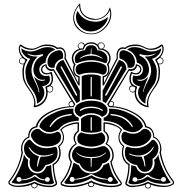

<svg xmlns="http://www.w3.org/2000/svg" viewBox="-20 -1071 1049 1104"><path d="M505 -874Q462 -874 431.5 -901Q401 -928 401 -968Q401 -1010 437 -1049L440 -1051Q441 -1051 441 -1047Q441 -978 509 -965Q520 -963 529 -962Q557 -962 579.5 -979Q602 -996 609 -1023Q610 -1027 611 -1028Q613 -1027 613 -1026Q620 -1008 620 -993Q620 -947 585.5 -910.5Q551 -874 505 -874ZM406 -970Q406 -934 435 -906Q464 -878 504 -878Q548 -878 581 -914Q614 -950 614 -994Q614 -1002 612 -1012Q600 -986 577 -971.5Q554 -957 526 -957Q513 -957 507 -958Q439 -974 435 -1040Q406 -1007 406 -970ZM417 -972Q417 -992 426 -1009Q450 -960 503 -949Q522 -946 530 -946Q568 -946 601 -974Q597 -940 567 -915Q537 -890 501.5 -890Q466 -890 441.5 -915.5Q417 -941 417 -972ZM818 -10Q818 -9 817.5 -7Q817 -5 817 -4Q817 1 821.5 5Q826 9 831 9Q836 9 840.5 5Q845 1 845 -4Q845 -8 842 -11Q833 -16 831 -17Q826 -13 818 -10ZM491 -16Q490 -14 490 -12Q490 -7 495 -3Q500 1 505 1Q510 1 514 -3Q518 -7 518 -12Q518 -16 505 -22Q501 -20 491 -16ZM166 -11Q164 -7 164 -5Q164 0 168.5 4Q173 8 178 8Q183 8 187.5 4Q192 0 192 -5V-7Q191 -9 191 -10Q183 -13 178 -17ZM110 -737Q93 -737 93 -721Q93 -705 110 -705Q115 -705 118 -706Q122 -716 125 -720Q125 -725 124 -727Q116 -732 111 -737ZM448 -823Q431 -823 431 -808Q431 -796 442 -792Q454 -792 456 -793Q459 -803 463 -809Q461 -823 448 -823ZM727 -560Q727 -543 744 -543Q750 -543 755 -548Q755 -551 756.5 -557.5Q758 -564 758 -566V-568Q755 -569 743 -575Q727 -575 727 -560ZM605 -470Q606 -461 622 -461Q632 -463 632 -473Q632 -486 618 -486H614ZM891 -706Q894 -705 899 -705Q916 -705 916 -721Q916 -737 899 -737H898Q896 -735 890.5 -731Q885 -727 884 -726Q883 -725 883 -722Q889 -712 891 -706ZM566 -791Q578 -796 578 -807Q578 -823 562 -823Q546 -823 546 -809Q550 -803 553 -793Q555 -792 560 -791.5Q565 -791 566 -791ZM848 -784Q830 -784 808 -795.5Q786 -807 762 -807Q719 -807 702 -789Q694 -791 688 -791Q673 -791 665 -779.5Q657 -768 657 -750Q657 -748 657.5 -743Q658 -738 658 -735L578 -582Q577 -580 575 -579.5Q573 -579 571.5 -580.5Q570 -582 570 -585V-630Q570 -633 574 -634Q602 -640 602 -674Q602 -686 596 -697Q593 -700 595 -702Q608 -718 608 -736Q608 -757 591.5 -771.5Q575 -786 550 -786H548Q539 -820 505 -820Q470 -820 461 -786H458Q434 -786 417.5 -771.5Q401 -757 401 -736Q401 -718 414 -702Q416 -700 413 -697Q407 -686 407 -674Q407 -640 434 -634Q438 -633 438 -630V-585Q438 -574 430 -582L350 -735Q352 -745 352 -750Q352 -791 321 -791Q318 -791 306 -789Q289 -807 247 -807Q224 -807 201 -795.5Q178 -784 161 -784Q126 -784 99 -806Q94 -799 94 -790Q94 -774 106 -755.5Q118 -737 134 -730Q140 -728 136 -724Q117 -698 117 -658Q117 -640 120 -621Q124 -597 154 -554.5Q184 -512 184 -478Q184 -469 183 -463Q213 -471 229.5 -492Q246 -513 246 -539Q246 -556 241 -568Q239 -570 243 -574Q277 -584 277 -617Q277 -630 270 -648Q257 -643 248 -643Q233 -643 224.5 -651.5Q216 -660 216 -671Q216 -694 242 -701Q248 -702 248 -699Q248 -687 257 -680Q266 -673 278 -673Q285 -673 289 -674L405 -484Q407 -482 409.5 -477.5Q412 -473 413 -471Q406 -462 403 -455Q333 -455 268 -421.5Q203 -388 194 -339Q149 -333 149 -280Q130 -274 119 -256.5Q108 -239 108 -218Q108 -203 112 -194Q93 -99 39 -30Q35 -26 35 -22Q35 -18 39 -14Q61 -3 77 -3Q130 -3 179 -26Q219 -3 270 -3Q283 -3 296 -12Q302 -15 300 -18Q286 -61 282 -128Q300 -135 310.5 -153.5Q321 -172 321 -195Q321 -212 314 -231Q342 -251 342 -282Q342 -304 326 -323Q337 -342 369.5 -355Q402 -368 430 -368Q434 -368 434 -364V-316Q411 -298 411 -276Q411 -262 422 -243Q404 -233 393.5 -214.5Q383 -196 383 -176Q383 -154 394 -142Q380 -70 336 -20Q333 -15 339 -13Q356 -3 390 -3Q415 -3 449.5 -11.5Q484 -20 502 -31Q502 -34 506 -34Q507 -33 507 -31Q526 -20 560 -11.5Q594 -3 619 -3Q653 -3 670 -13Q676 -15 673 -20Q628 -72 614 -142Q626 -156 626 -176Q626 -222 586 -243Q598 -261 598 -276Q598 -298 575 -316V-364Q575 -368 579 -368Q607 -368 639 -355Q671 -342 682 -323Q667 -304 667 -282Q667 -251 695 -231Q688 -216 688 -195Q688 -172 698.5 -153.5Q709 -135 726 -128Q724 -64 709 -18Q707 -15 713 -12Q725 -3 739 -3Q789 -3 830 -26Q880 -3 932 -3Q948 -3 970 -14Q974 -18 974 -22Q974 -26 970 -30Q915 -101 897 -194Q901 -203 901 -218Q901 -239 890.5 -256.5Q880 -274 861 -280Q861 -333 815 -339Q806 -388 741 -421.5Q676 -455 606 -455Q603 -462 596 -471L720 -674Q724 -673 731 -673Q743 -673 752 -680.5Q761 -688 761 -699Q761 -702 767 -701Q793 -694 793 -671Q793 -660 784.5 -651.5Q776 -643 761 -643Q753 -643 738 -648Q732 -633 732 -617Q732 -584 766 -574Q770 -570 768 -568Q762 -553 762 -539Q762 -513 779 -492Q796 -471 826 -463Q825 -469 825 -478Q825 -512 855 -554.5Q885 -597 889 -621Q889 -623 890.5 -637.5Q892 -652 892 -658Q892 -698 873 -724Q871 -726 873.5 -729Q876 -732 880.5 -734.5Q885 -737 886 -738Q914 -757 914 -790Q914 -801 910 -806Q882 -784 848 -784ZM266 -543Q282 -543 282 -560Q282 -575 266 -575Q254 -569 251 -568L250 -566Q254 -552 254 -548Q259 -543 266 -543ZM754 -800Q778 -800 805 -787.5Q832 -775 850 -775Q884 -775 906 -793V-789Q906 -771 889 -753.5Q872 -736 854 -733Q882 -694 882 -658Q882 -642 879 -621Q875 -598 859 -577Q843 -556 829.5 -533Q816 -510 816 -477V-475Q798 -483 786 -501Q774 -519 774 -539Q774 -561 786 -574Q742 -583 742 -615Q742 -626 746 -637Q753 -634 765 -634Q781 -634 791.5 -644Q802 -654 802 -672Q802 -700 767 -711Q766 -736 751.5 -756.5Q737 -777 711 -785Q726 -800 754 -800ZM756 -715Q756 -681 728 -681Q726 -681 721.5 -681.5Q717 -682 714 -682V-686Q714 -702 700.5 -716Q687 -730 669 -734Q666 -742 666 -750Q666 -782 689 -782H694Q733 -773 747 -747Q756 -730 756 -715ZM587 -708Q584 -708 582 -709Q541 -725 505 -725Q467 -725 426 -709Q425 -708 422 -708Q410 -708 410 -731Q410 -754 428.5 -768Q447 -782 469 -782Q475 -811 505 -811Q534 -811 540 -782Q562 -782 580 -768Q598 -754 598 -731Q598 -708 587 -708ZM707 -673 589 -478 570 -489V-550L664 -726Q705 -718 707 -673ZM438 -641Q415 -644 415 -673Q415 -692 430 -700Q462 -716 505 -716Q548 -716 579 -700Q594 -692 594 -673Q594 -644 570 -641Q546 -653 505 -653Q463 -653 438 -641ZM559 -493Q534 -502 505 -502Q474 -502 450 -493V-633Q470 -643 505 -643Q537 -643 559 -633ZM802 -342Q776 -311 744 -311Q722 -311 691 -327Q660 -372 576 -377V-394Q590 -398 599 -409.5Q608 -421 608 -434Q608 -438 606 -446H615Q673 -446 734.5 -414Q796 -382 802 -342ZM812 -330Q827 -330 838.5 -318.5Q850 -307 850 -293Q850 -283 842 -270Q812 -229 756 -229Q726 -229 703 -242Q678 -255 678 -286Q678 -297 684 -305.5Q690 -314 698 -314Q700 -314 704 -312Q724 -302 746 -302Q777 -302 798 -325Q805 -330 812 -330ZM281 -681Q253 -681 253 -715Q253 -730 262 -747Q277 -774 316 -782H321Q331 -782 337 -772.5Q343 -763 343 -750Q343 -742 340 -734Q321 -730 307.5 -715.5Q294 -701 294 -685V-682Q291 -682 287 -681.5Q283 -681 281 -681ZM439 -489 420 -478 302 -673Q302 -692 313.5 -707Q325 -722 345 -726L439 -550ZM891 -221Q891 -179 857 -158Q858 -151 858 -138Q858 -115 846 -99Q834 -83 812 -83Q785 -83 767 -122Q738 -125 717 -145Q698 -160 698 -194Q698 -227 712 -227Q713 -227 714 -226.5Q715 -226 716 -226Q740 -219 758 -219Q814 -219 851 -263Q860 -273 872 -261Q891 -242 891 -221ZM410 -438Q410 -465 439.5 -478.5Q469 -492 505 -492Q545 -492 570 -478Q598 -461 598 -438Q598 -422 590.5 -414Q583 -406 567 -399Q542 -420 505 -420Q466 -420 442 -399Q410 -414 410 -438ZM813 -74Q839 -74 854 -91.5Q869 -109 869 -134Q869 -143 866 -152Q882 -161 890 -183Q895 -150 915.5 -103Q936 -56 962 -22Q949 -14 918 -14Q868 -14 830 -35Q793 -11 747 -11Q724 -11 718 -20Q733 -58 735 -122Q755 -115 762 -114Q775 -74 813 -74ZM563 -319Q542 -308 505 -308Q467 -308 446 -319V-388Q469 -411 505 -411Q540 -411 563 -388ZM159 -775Q177 -775 204 -787.5Q231 -800 254 -800Q282 -800 298 -785Q272 -777 257.5 -756.5Q243 -736 242 -711Q206 -699 206 -672Q206 -655 217 -644.5Q228 -634 244 -634Q256 -634 262 -637Q267 -627 267 -615Q267 -583 222 -574Q235 -561 235 -539Q235 -519 223 -501Q211 -483 193 -475V-477Q193 -519 163 -557.5Q133 -596 130 -621Q126 -649 126 -658Q126 -692 154 -733Q136 -736 119.5 -753.5Q103 -771 103 -789V-793Q125 -775 159 -775ZM584 -266Q583 -248 557.5 -238Q532 -228 506 -228Q479 -228 452.5 -237.5Q426 -247 425 -266Q424 -270 424 -276Q424 -297 446 -310Q474 -299 505 -299Q535 -299 563 -310Q585 -297 585 -276Q585 -270 584 -266ZM433 -377Q348 -372 318 -327Q287 -311 265 -311Q234 -311 206 -342Q212 -382 274 -414Q336 -446 394 -446H403Q401 -438 401 -434Q401 -421 410 -409.5Q419 -398 433 -394ZM614 -180Q614 -160 601 -147Q588 -134 568 -131Q555 -87 505 -83Q454 -87 438 -131Q420 -133 407 -147Q394 -161 394 -180Q394 -200 411 -219Q423 -231 434 -231Q438 -231 446 -229Q477 -218 506 -218Q531 -218 562 -229Q572 -231 575 -231Q586 -231 598 -219Q614 -201 614 -180ZM658 -25Q660 -23 657.5 -19Q655 -15 649 -14Q644 -14 635 -13.5Q626 -13 622 -13Q563 -13 505 -46Q445 -13 386 -13Q382 -13 373.5 -13.5Q365 -14 360 -14Q354 -15 351.5 -19Q349 -23 351 -25Q374 -53 383.5 -74Q393 -95 403 -136Q429 -122 433 -121Q454 -74 505 -74Q529 -74 548.5 -87.5Q568 -101 576 -122Q589 -125 606 -136Q616 -95 625.5 -74Q635 -53 658 -25ZM158 -293Q158 -307 170 -318.5Q182 -330 197 -330Q205 -330 210 -325Q233 -302 263 -302Q285 -302 305 -312Q307 -314 310 -314Q319 -314 325 -305.5Q331 -297 331 -286Q331 -255 306 -242Q283 -229 253 -229Q195 -229 167 -270Q158 -284 158 -293ZM197 -83Q175 -83 162.5 -98.5Q150 -114 150 -137Q150 -146 153 -158Q118 -178 118 -218Q118 -245 137 -261Q150 -274 158 -263Q193 -219 250 -219Q267 -219 293 -226H294Q296 -227 297 -227Q311 -227 311 -194Q311 -160 292 -145Q269 -125 242 -122Q222 -83 197 -83ZM140 -134Q140 -109 155 -91.5Q170 -74 196 -74Q215 -74 228 -85.5Q241 -97 246 -114Q252 -114 274 -122Q276 -58 291 -20Q284 -11 262 -11Q216 -11 179 -35Q141 -14 91 -14Q60 -14 46 -22Q73 -56 93.5 -102.5Q114 -149 118 -183Q128 -161 142 -152Q140 -140 140 -134ZM812 -746H822Q852 -746 871 -760Q874 -762 873.5 -763Q873 -764 870 -762Q851 -755 831 -753Q806 -753 786 -760Q783 -762 782 -756.5Q781 -751 785 -750Q832 -731 837 -673Q837 -642 817 -624Q805 -612 782 -612Q776 -612 774 -613Q770 -614 769 -612Q768 -611 770 -610Q771 -609 772 -609Q780 -606 786 -606Q800 -606 814 -614.5Q828 -623 834 -633Q831 -624 818 -594Q805 -564 803 -544Q803 -542 803 -541Q805 -542 806 -544Q808 -565 828.5 -601.5Q849 -638 849 -663Q849 -711 812 -746ZM566 -739Q539 -758 506 -760V-790Q506 -793 504.5 -793Q503 -793 503 -790L501 -760Q470 -758 442 -739Q438 -737 438 -734Q438 -732 441 -734Q469 -751 505 -751Q537 -751 566 -735Q569 -734 569 -736Q569 -738 566 -739ZM681 -683Q682 -685 680.5 -687Q679 -689 676.5 -689Q674 -689 673 -687L585 -527Q582 -522 588 -521Q591 -520 593 -523ZM508 -520V-626Q508 -629 504.5 -629Q501 -629 501 -626V-520Q501 -515 505 -516Q508 -517 508 -520ZM743 -346Q727 -376 698 -394Q666 -412 619 -416Q614 -416 615 -411Q616 -409 619 -408Q669 -403 694 -386Q719 -371 738 -342Q741 -338 743 -342Q745 -344 743 -346ZM424 -527 336 -687Q334 -692 330 -688Q327 -686 329 -683L416 -523Q418 -519 422 -521Q426 -523 424 -527ZM862 -220Q865 -225 863 -226.5Q861 -228 858 -223Q848 -205 825.5 -191Q803 -177 777 -177Q750 -177 728 -187Q723 -189 721.5 -187.5Q720 -186 725 -183Q751 -170 783 -170H795Q796 -168 806 -141Q807 -138 808.5 -130Q810 -122 811 -117Q812 -114 813 -113Q815 -112 816 -114Q816 -116 816 -118Q812 -155 806 -172Q824 -178 840 -192Q856 -206 862 -220ZM570 -439Q545 -458 504 -458Q464 -458 441 -441Q438 -439 440 -435.5Q442 -432 445 -434Q467 -450 505 -450Q544 -450 566 -434Q570 -430 571 -435Q572 -438 570 -439ZM742 -38Q742 -26 757 -26Q767 -26 770 -34Q784 -34 799 -39Q803 -40 829 -57Q862 -34 906 -34Q910 -26 919 -26Q934 -26 934 -38Q934 -53 920 -53Q914 -53 909.5 -48.5Q905 -44 906 -38Q857 -43 834 -65H823Q806 -50 798 -46Q785 -40 770 -39Q768 -52 757 -52Q742 -52 742 -38ZM508 -323V-394Q508 -397 504.5 -397Q501 -397 501 -394V-323Q501 -318 505 -319Q508 -320 508 -323ZM227 -612Q202 -612 187 -629Q172 -646 172 -673Q177 -731 224 -750Q229 -752 226 -758Q225 -761 222 -760Q203 -753 178 -753Q157 -755 140 -762Q132 -765 138 -760Q157 -746 187 -746H197Q161 -712 161 -665Q161 -639 180.5 -602Q200 -565 202 -544Q206 -534 206 -544Q204 -564 190 -594.5Q176 -625 174 -633Q180 -623 194 -614.5Q208 -606 222 -606Q230 -606 237 -609Q239 -609 240 -610Q242 -612 238 -613Q236 -613 234 -613Q232 -612 227 -612ZM390 -408Q393 -409 393 -412.5Q393 -416 390 -416Q343 -412 310 -394Q282 -376 266 -346Q263 -342 268 -341Q270 -340 271 -342Q294 -373 314 -386Q340 -403 390 -408ZM408 -42Q406 -54 393 -54Q388 -54 384.5 -49.5Q381 -45 381 -40Q381 -30 390 -26Q408 -24 408 -36V-38Q459 -38 506 -63Q544 -38 601 -38V-36Q601 -24 618 -26Q631 -31 628 -42Q627 -48 622 -51.5Q617 -55 612 -53Q603 -51 601 -42Q550 -46 508 -70Q507 -71 505 -71Q502 -71 501 -70Q459 -46 408 -42ZM284 -183Q288 -186 287 -187.5Q286 -189 282 -187Q258 -177 232 -177Q181 -177 150 -223Q145 -230 145 -224Q145 -223 146 -220Q164 -185 204 -172Q195 -147 193 -118Q192 -114 194 -113Q196 -112 197 -115Q198 -116 198 -117Q207 -157 214 -170H226Q258 -170 284 -183ZM89 -53Q75 -53 75 -38Q75 -26 90 -26Q99 -26 102 -34Q146 -34 180 -57Q201 -42 210 -39Q223 -34 239 -34Q242 -26 251 -26Q266 -26 266 -38Q266 -54 250 -52Q241 -50 239 -39Q225 -40 210 -46Q200 -51 186 -65H175Q152 -43 103 -38Q104 -45 99.5 -49Q95 -53 89 -53ZM508 -162Q561 -162 587 -190Q591 -195 588 -195Q587 -195 585 -193Q560 -168 505 -168Q450 -168 422 -193Q420 -196 419 -194.5Q418 -193 420 -191Q446 -162 501 -162L502 -113Q502 -109 504 -109Q506 -109 506 -113ZM920 -720Q920 -712 914 -706.5Q908 -701 900 -701Q899 -701 896.5 -701.5Q894 -702 893 -702Q900 -682 900 -658Q900 -651 898.5 -637Q897 -623 897 -621Q893 -596 862.5 -555Q832 -514 832 -481Q832 -474 834 -460Q837 -454 830 -454Q794 -460 774 -484Q754 -508 754 -538V-543Q749 -539 743 -539Q735 -539 729 -546Q723 -553 723 -562Q723 -578 738 -579Q724 -595 724 -617Q724 -634 732 -655Q734 -659 737 -657Q750 -650 760 -650Q771 -650 778.5 -656.5Q786 -663 786 -672Q786 -687 768 -694Q767 -681 756.5 -672Q746 -663 732 -663Q730 -663 722 -665L617 -490H618Q636 -490 636 -473Q636 -465 629 -460Q695 -455 753 -423Q811 -391 822 -345Q865 -337 867 -284Q886 -277 897 -257Q908 -237 908 -215Q908 -203 905 -194Q923 -100 975 -35Q981 -27 981 -21Q981 -13 975 -10Q955 4 926 4Q879 4 848 -9Q849 -7 849 -4Q849 3 843.5 8Q838 13 831 13Q824 13 818.5 8Q813 3 813 -4Q813 -6 814 -8Q803 -4 784 -0.5Q765 3 752 4L739 5Q724 5 709 -4Q699 -9 701 -21Q718 -70 718 -123Q681 -145 681 -194Q681 -216 687 -229Q661 -249 661 -282Q661 -302 674 -323Q665 -338 637.5 -348Q610 -358 583 -360V-318Q606 -301 606 -278Q606 -264 595 -245Q634 -221 634 -177Q634 -156 622 -140Q635 -77 678 -25Q681 -22 680.5 -15Q680 -8 674 -5Q655 5 619 5Q570 5 522 -14V-12Q522 -5 517 0Q512 5 505 5Q486 5 486 -12V-14Q438 5 390 5Q354 5 335 -5Q329 -8 328.5 -15Q328 -22 331 -25Q373 -75 386 -140Q374 -156 374 -177Q374 -220 414 -245Q403 -262 403 -278Q403 -301 426 -318V-360Q399 -358 371.5 -348Q344 -338 334 -323Q348 -303 348 -282Q348 -249 322 -229Q329 -210 329 -194Q329 -145 290 -123Q291 -69 308 -21Q310 -9 300 -4Q285 5 270 5Q228 5 196 -8V-5Q196 2 190 7Q184 12 178 12Q171 12 165.5 7Q160 2 160 -5Q160 -7 161 -9Q130 4 82 4Q53 4 34 -10Q28 -13 28 -21Q28 -29 34 -35Q88 -103 104 -194Q101 -203 101 -215Q101 -237 111.5 -257Q122 -277 142 -284Q142 -336 186 -345Q197 -392 255 -423.5Q313 -455 380 -460Q374 -466 374 -472Q374 -480 379 -485Q384 -490 392 -490L286 -665Q280 -663 277 -663Q263 -663 252.5 -672Q242 -681 241 -694Q223 -686 223 -672Q223 -663 230.5 -656.5Q238 -650 250 -650Q260 -650 273 -657Q274 -659 278 -655Q285 -632 285 -618Q285 -594 270 -579Q286 -577 286 -560Q286 -552 280.5 -545.5Q275 -539 266 -539Q262 -539 254 -543V-538Q254 -508 234.5 -484Q215 -460 179 -454Q172 -454 174 -460Q177 -470 177 -481Q177 -514 146.5 -555Q116 -596 112 -621Q109 -640 109 -658Q109 -682 116 -702Q115 -702 112.5 -701.5Q110 -701 109 -701Q101 -701 95 -706.5Q89 -712 89 -720Q89 -728 94.5 -734Q100 -740 108 -741Q88 -763 88 -790Q88 -807 96 -814Q99 -816 102 -814Q131 -791 165 -791Q180 -791 202.5 -803Q225 -815 249 -815Q291 -815 309 -797Q319 -799 323 -799Q340 -799 349.5 -785.5Q359 -772 359 -752Q359 -750 358.5 -745Q358 -740 358 -737L430 -595V-626Q400 -637 400 -675Q400 -688 405 -700Q393 -716 393 -736Q393 -756 405 -770.5Q417 -785 437 -790Q427 -797 427 -807Q427 -815 433.5 -821Q440 -827 448 -827Q464 -827 467 -813Q481 -828 505 -828Q527 -828 542 -814Q546 -827 562 -827Q570 -827 576 -821Q582 -815 582 -807Q582 -797 572 -790Q592 -785 604 -770.5Q616 -756 616 -736Q616 -716 604 -700Q609 -688 609 -675Q609 -637 578 -626V-595L651 -737Q650 -742 650 -752Q650 -772 659.5 -785.5Q669 -799 686 -799Q690 -799 700 -797Q718 -815 760 -815Q784 -815 806 -803Q828 -791 844 -791Q877 -791 906 -814Q910 -815 913 -814Q921 -806 921 -790Q921 -763 901 -741Q920 -739 920 -720ZM392 -486Q387 -486 382.5 -481.5Q378 -477 378 -472Q378 -464 386 -460Q388 -460 393 -460Q398 -460 399 -461L405 -469L395 -486Z"/></svg>

Font: Indiction Unicode
Style: Normal
Weight: 500
Version: Version 1.1